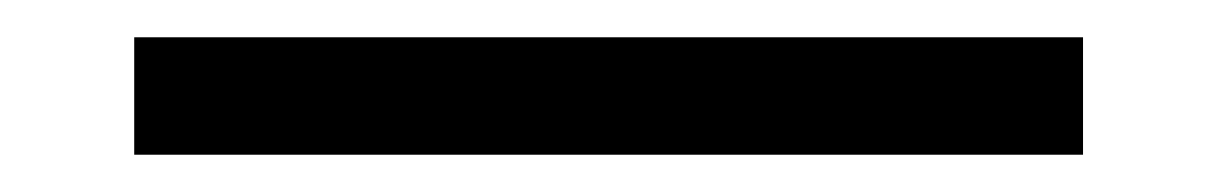

<svg xmlns="http://www.w3.org/2000/svg" viewBox="-20 55 653 103"><path d="M52 75V138H561V75Z"/></svg>

Font: Crazy Punk
Style: Regular
Weight: 400
Version: Version 1